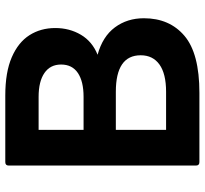

<svg xmlns="http://www.w3.org/2000/svg" viewBox="-44 -730 774 726"><g transform="rotate(-90 343.0 -367.0)"><path d="M93 0Q80 0 80 -13V-721Q80 -734 93 -734H345Q433 -734 489.5 -709.5Q546 -685 573 -642.5Q600 -600 600 -545Q600 -491 574.5 -448Q549 -405 499 -385Q568 -366 602.5 -319.5Q637 -273 637 -210Q637 -113 570.5 -56.5Q504 0 355 0ZM340 -608H215V-438H340Q398 -438 430 -459.5Q462 -481 462 -523Q462 -564 430 -586Q398 -608 340 -608ZM359 -316H215V-126H359Q427 -126 462 -151Q497 -176 497 -222Q497 -316 359 -316Z"/></g></svg>

Font: LINE Seed Sans App
Style: Bold
Weight: 700
Designer: LINE VX Design & Dalton Maag Ltd & Sandoll Inc
Foundry: Dalton Maag Ltd
Version: Version 1.003